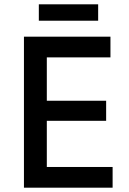

<svg xmlns="http://www.w3.org/2000/svg" viewBox="-20 -870 599 890"><path d="M160 -774H435V-850H160ZM91 0H502V-96H197V-310H472V-403H197V-604H492V-700H91Z"/></svg>

Font: Fixel Text Medium
Style: Regular
Weight: 500
Width: 4
Designer: AlfaBravo + MacPaw
Foundry: Kyrylo Tkachov, Marchela Mozhyna, Serhii Makarenko, Maria Weinstein, Zakhar Kryvoshyya
Version: Version 1.211